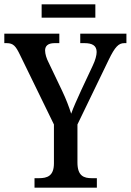

<svg xmlns="http://www.w3.org/2000/svg" viewBox="-22 -870 606 890"><path d="M171 -788H420V-850H171ZM138 0H427V-44H404C367 -44 337 -54 337 -117V-293L482 -593C511 -653 528 -670 554 -670H564V-714H350V-670H370C405 -670 426 -659 426 -629C426 -614 420 -591 408 -566L355 -453C336 -411 318 -372 308 -343C298 -374 285 -409 266 -449L202 -583C194 -598 187 -620 187 -636C187 -655 198 -670 231 -670H253V-714H-2V-670H9C40 -670 51 -656 70 -617L228 -293V-113C228 -54 197 -44 158 -44H138Z"/></svg>

Font: Noto Serif Condensed Medium
Style: Regular
Weight: 500
Width: 3
Designer: Monotype Design Team
Foundry: Monotype Imaging Inc.
Version: Version 2.015